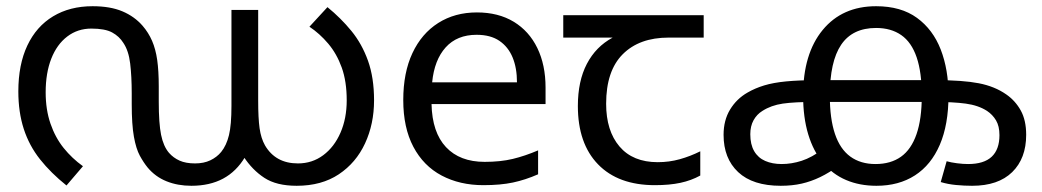

<svg xmlns="http://www.w3.org/2000/svg" viewBox="-20 -586 3355 618"><path d="M596 12Q552 12 516 -2.5Q480 -17 455 -47Q442 -63 430 -85Q418 -107 411 -146Q404 -185 404 -251V-285Q404 -340 399 -381.5Q394 -423 377 -448Q364 -469 341 -481.5Q318 -494 274 -494Q230 -494 196.5 -468.5Q163 -443 145 -397Q127 -351 127 -289Q127 -233 142.5 -188Q158 -143 185 -109.5Q212 -76 247 -51L194 11Q144 -29 109 -73Q74 -117 56.5 -171Q39 -225 39 -292Q39 -378 68 -439.5Q97 -501 151 -533.5Q205 -566 278 -566Q335 -566 374 -549.5Q413 -533 439 -503Q458 -481 469.5 -454.5Q481 -428 486 -393Q491 -358 491 -308V-259Q491 -189 498.5 -152Q506 -115 524 -94Q538 -78 558 -69Q578 -60 608 -60Q636 -60 657 -70Q678 -80 692 -97Q709 -118 717 -151Q725 -184 725 -245V-554H811V-262Q811 -206 815.5 -173.5Q820 -141 833 -118Q850 -89 876.5 -74.5Q903 -60 939 -60Q985 -60 1020.5 -86.5Q1056 -113 1076 -159Q1096 -205 1096 -263Q1096 -324 1080 -368.5Q1064 -413 1036.5 -445.5Q1009 -478 976 -500L1034 -563Q1077 -528 1111 -486.5Q1145 -445 1164.5 -390.5Q1184 -336 1184 -263Q1184 -187 1155 -124.5Q1126 -62 1070.5 -25Q1015 12 935 12Q870 12 831 -13.5Q792 -39 764 -82L769 -81Q741 -34 698 -11Q655 12 596 12Z M1515 -546Q1584 -546 1633.5 -516Q1683 -486 1709.5 -431.5Q1736 -377 1736 -304V-251H1369Q1371 -160 1415.5 -112.5Q1460 -65 1540 -65Q1591 -65 1630.5 -74.5Q1670 -84 1712 -102V-25Q1671 -7 1631 1.5Q1591 10 1536 10Q1460 10 1401.5 -21Q1343 -52 1310.5 -113.5Q1278 -175 1278 -264Q1278 -352 1307.5 -415Q1337 -478 1390.5 -512Q1444 -546 1515 -546ZM1514 -474Q1451 -474 1414.5 -433.5Q1378 -393 1371 -321H1644Q1644 -367 1630 -401Q1616 -435 1587.5 -454.5Q1559 -474 1514 -474Z M2088 10Q1970 10 1905 -57Q1840 -124 1840 -245Q1840 -325 1869 -380.5Q1898 -436 1952 -465H1793V-537H2245V-465H2132Q2038 -465 1984.5 -411.5Q1931 -358 1931 -252Q1931 -165 1974 -114.5Q2017 -64 2097 -64Q2134 -64 2168 -73.5Q2202 -83 2234 -99V-21Q2205 -5 2170 2.5Q2135 10 2088 10Z M2493 12Q2403 12 2356 -32Q2309 -76 2309 -152Q2309 -199 2330 -233.5Q2351 -268 2386 -288Q2410 -302 2439.5 -311Q2469 -320 2510.5 -324Q2552 -328 2610 -328H2993Q3079 -328 3130.5 -318Q3182 -308 3219 -282Q3248 -262 3265.5 -230.5Q3283 -199 3283 -152Q3283 -76 3238 -32Q3193 12 3109 12Q3084 12 3057.5 9.5Q3031 7 3008 0L3027 -67Q3041 -63 3060.5 -60.5Q3080 -58 3096 -58Q3147 -58 3172 -81.5Q3197 -105 3197 -151Q3197 -180 3186 -198.5Q3175 -217 3157 -229Q3129 -247 3088.5 -252.5Q3048 -258 2985 -258H2608Q2537 -258 2499.5 -252.5Q2462 -247 2434 -229Q2416 -218 2405.5 -199Q2395 -180 2395 -154Q2395 -121 2407.5 -99.5Q2420 -78 2443 -68Q2466 -58 2496 -58Q2528 -58 2560.5 -68.5Q2593 -79 2629 -106L2679 -52Q2649 -30 2620 -16Q2591 -2 2560.5 5Q2530 12 2493 12ZM2800 -566Q2880 -566 2931.5 -528.5Q2983 -491 3008 -426.5Q3033 -362 3033 -279Q3033 -185 3005 -120Q2977 -55 2925 -21.5Q2873 12 2801 12Q2747 12 2703.5 -6.5Q2660 -25 2629 -62Q2598 -99 2581.5 -153.5Q2565 -208 2565 -279Q2565 -413 2628 -489.5Q2691 -566 2800 -566ZM2800 -496Q2724 -496 2687.5 -442Q2651 -388 2651 -278Q2651 -204 2667.5 -155Q2684 -106 2717 -82Q2750 -58 2798 -58Q2847 -58 2880 -81.5Q2913 -105 2930 -154Q2947 -203 2947 -278Q2947 -353 2930.5 -401.5Q2914 -450 2881 -473Q2848 -496 2800 -496Z"/></svg>

Font: malayalam25
Style: Book
Weight: 400
Designer: Jelle Bosma - Monotype Design Team
Foundry: Monotype Imaging Inc.
Version: Version 2.003